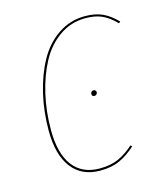

<svg xmlns="http://www.w3.org/2000/svg" viewBox="-87 -596 579 673"><g transform="rotate(-15 202.5 -259.5)"><path d="M282.2 -527.8Q319.8 -527.8 346.2 -515.6Q372.6 -503.4 397.5 -477.5L391.6 -472.7Q367.7 -497.6 343 -509Q318.4 -520.5 282.2 -520.5Q230 -520.5 187.7 -491.2Q145.5 -461.9 119.1 -412.6Q92.8 -363.3 78.6 -301.8Q64.5 -240.2 64.5 -172.9Q64.5 -87.4 98.1 -43Q131.8 1.5 195.3 1.5Q235.4 1.5 263.7 -11.2Q292 -23.9 319.8 -48.8L324.7 -43.9Q296.4 -18.1 266.6 -4.4Q236.8 9.3 195.3 9.3Q128.4 9.3 92.3 -37.8Q56.2 -85 56.2 -172.9Q56.2 -241.2 70.8 -304.2Q85.4 -367.2 112.8 -417.5Q140.1 -467.8 184.1 -497.8Q228 -527.8 282.2 -527.8ZM243.2 -249Q233.9 -249 233.9 -258.3Q233.9 -262.7 236.8 -265.9Q239.7 -269 244.1 -269Q248.5 -269 251.2 -266.4Q253.9 -263.7 253.9 -259.8Q253.9 -255.4 250.7 -252.2Q247.6 -249 243.2 -249Z"/></g></svg>

Font: Fira Sans Compressed Eight
Style: Italic
Weight: 100
Width: 3
Italic angle: -8°
Designer: Carrois Corporate & Edenspiekermann AG
Foundry: Carrois Corporate GbR & Edenspiekermann AG
Version: Version 4.203;PS 004.203;hotconv 1.0.88;makeotf.lib2.5.64775